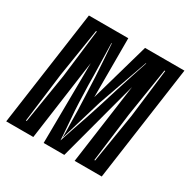

<svg xmlns="http://www.w3.org/2000/svg" viewBox="-147 -722 846 853"><g transform="rotate(30 276.5 -295.5)"><path d="M-10 0 73 -591H275V-289L361 -591H563L480 0H341L398 -412L288 0H182L186 -412L129 0ZM64 -47H68L109 -300L139 -547H135L96 -300ZM415 -47H419L460 -300L490 -547H486L447 -300ZM241 -47 265 -119Q276 -151 290 -192Q304 -233 318 -278Q332 -324 346.5 -369.5Q361 -415 373 -452L400 -534H398L308 -279L243 -61Q243 -78 243 -95Q243 -112 242 -130L241 -200Q240 -238 238 -278L234 -369Q233 -392 231.5 -412Q230 -432 229 -451L223 -535H221L223 -452Q224 -433 224 -412.5Q224 -392 225 -369Q225 -346 225.5 -323Q226 -300 227 -277Q228 -234 230.5 -193.5Q233 -153 236 -121Q238 -96 239.5 -74Q241 -52 241 -47Z"/></g></svg>

Font: Alumni Sans Inline One
Style: Italic
Weight: 400
Italic angle: -8°
Designer: Robert E. Leuschke
Foundry: Robert E. Leuschke
Version: Version 1.100; ttfautohint (v1.8.3)